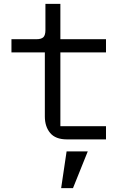

<svg xmlns="http://www.w3.org/2000/svg" viewBox="-20 -718 640 989"><path d="M323 62H432L356 251H295ZM325 0Q266 0 238.5 -33Q211 -66 211 -118V-448H39V-516H167Q193 -516 203.5 -526.5Q214 -537 214 -563V-698H291V-516H526V-448H291V-68H526V0Z"/></svg>

Font: PlemolJP35 Console
Style: Regular
Weight: 400
Version: v2.0.3; ttfautohint (v1.8.4.7-5d5b-dirty) -l 6 -r 45 -G 200 